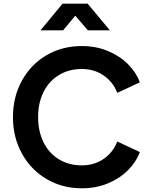

<svg xmlns="http://www.w3.org/2000/svg" viewBox="-20 -1006 814 1038"><path d="M50 -373Q50 -482 98.5 -570Q147 -658 231.5 -707.5Q316 -757 422 -757Q499 -757 563 -730.5Q627 -704 671.5 -659.5Q716 -615 736 -561L614 -504Q592 -562 541 -597.5Q490 -633 422 -633Q353 -633 299 -600.5Q245 -568 215.5 -509Q186 -450 186 -373Q186 -296 215.5 -236.5Q245 -177 299 -144.5Q353 -112 422 -112Q490 -112 541 -147.5Q592 -183 614 -241L736 -184Q716 -130 671.5 -85.5Q627 -41 563 -14.5Q499 12 422 12Q317 12 232 -38Q147 -88 98.5 -176Q50 -264 50 -373ZM318 -986H454L574 -842H455L387 -921L321 -842H199Z"/></svg>

Font: Evergrow Sans
Style: Bold
Weight: 700
Foundry: 10Web
Version: Version 1.000